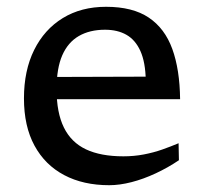

<svg xmlns="http://www.w3.org/2000/svg" viewBox="-20 -535 601 565"><path d="M292 -515Q370.5 -515 417.8 -483.2Q465 -451.5 487 -391Q509 -330.5 510 -243H131.5L129 -308.5L438.5 -309.5L409 -298Q408 -352 393.2 -384.8Q378.5 -417.5 352.2 -432.5Q326 -447.5 289 -447.5Q244 -447.5 212 -429Q180 -410.5 163.2 -372.2Q146.5 -334 146.5 -272.5Q146.5 -203.5 168 -159.8Q189.5 -116 233 -95.5Q276.5 -75 343 -75Q374.5 -75 403.2 -80.5Q432 -86 457.5 -95Q483 -104 505.5 -113.5L506.5 -63.5Q474 -41.5 438 -24.8Q402 -8 367 1Q332 10 301.5 10Q225 10 168.8 -19.8Q112.5 -49.5 81.5 -106.5Q50.5 -163.5 50.5 -245.5Q50.5 -327.5 80.5 -388Q110.5 -448.5 164.8 -481.8Q219 -515 292 -515Z"/></svg>

Font: Newsreader 7pt
Style: Regular
Weight: 400
Designer: Hugues Gentile
Foundry: Production Type
Version: Version 1.003